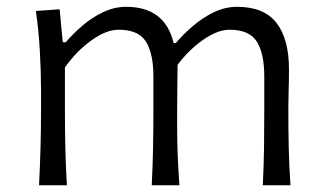

<svg xmlns="http://www.w3.org/2000/svg" viewBox="-20 -549 957 569"><path d="M758.8 0Q761.7 -57.6 762.5 -110.8Q763.2 -164.1 763.2 -226.1V-322.3Q763.2 -390.6 741 -425.8Q718.8 -460.9 660.6 -460.9Q625 -460.9 582.3 -431.2Q539.6 -401.4 506.3 -356.9Q505.9 -333 505.6 -301.5Q505.4 -270 505.1 -238.5Q504.9 -207 504.9 -182.6Q504.9 -133.8 506.6 -90.1Q508.3 -46.4 511.7 0H429.7Q432.6 -57.6 433.6 -110.8Q434.6 -164.1 434.6 -226.1V-322.3Q434.6 -390.6 412.4 -425.8Q390.1 -460.9 331.5 -460.9Q294.4 -460.9 250 -428.7Q205.6 -396.5 172.4 -349.1V-226.1Q172.4 -164.1 173.6 -110.8Q174.8 -57.6 178.2 0H95.7Q98.6 -57.6 100.1 -111.1Q101.6 -164.6 101.6 -228.5V-280.8Q101.6 -337.4 98.1 -397.5Q94.7 -457.5 86.4 -516.6L156.7 -521.5L166 -423.8H174.8Q194.3 -446.8 222.2 -471.2Q250 -495.6 283.9 -512.2Q317.9 -528.8 354 -528.8Q468.8 -528.8 494.6 -421.4H501Q522.5 -446.8 551 -471.4Q579.6 -496.1 613.3 -512.5Q647 -528.8 683.1 -528.8Q762.2 -528.8 799.3 -481.2Q836.4 -433.6 836.4 -343.3Q836.4 -310.1 835.4 -280.8Q834.5 -251.5 834.5 -228.5Q834.5 -164.6 835.7 -111.1Q836.9 -57.6 840.8 0Z"/></svg>

Font: Pinar-FD Regular
Style: FD-Regular
Weight: 400
Designer: Amin Abedi
Version: Version 3.000